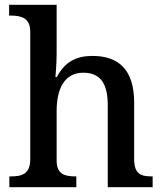

<svg xmlns="http://www.w3.org/2000/svg" viewBox="-20 -780 684 800"><path d="M19 0H298V-45H295C251 -45 216 -53 216 -111V-317C216 -411 249 -477 327 -477C402 -477 429 -427 429 -341V0H616V-45H613C568 -45 539 -54 539 -117V-352C539 -488 476 -547 365 -547C299 -547 250 -523 217 -459H211C211 -459 216 -515 216 -555V-760H18V-715H27C66 -715 106 -706 106 -649V-116C106 -54 70 -45 25 -45H19Z"/></svg>

Font: Noto Serif Yezidi Medium
Style: Regular
Weight: 500
Designer: Dalton Maag Ltd
Foundry: Dalton Maag Ltd
Version: Version 1.001